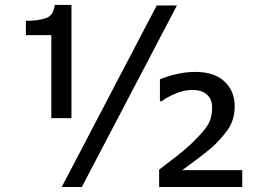

<svg xmlns="http://www.w3.org/2000/svg" viewBox="-20 -749 1040 769"><path d="M266.2 -275.9H185.6V-608.2H83.6V-665.6Q133.3 -665.6 164.1 -676.4Q194.9 -687.2 199 -729.2H266.2ZM688.7 -727.2 307.7 0H227.2L607.7 -727.2ZM950.3 0H617.4V-69.7Q655.4 -98.5 689.7 -125.1Q724.1 -151.8 745.6 -172.8Q797.4 -222.6 813.6 -250.8Q829.7 -279 829.7 -318.5Q829.7 -351.8 808.7 -370.3Q787.7 -388.7 750.3 -388.7Q716.9 -388.7 682.6 -374.1Q648.2 -359.5 627.7 -343.6H620.5V-431.3Q651.3 -444.1 688.7 -452.6Q726.2 -461 762.1 -461Q838.5 -461 879.2 -422.6Q920 -384.1 920 -324.1Q920 -268.7 892.3 -229.7Q864.6 -190.8 828.7 -158.5Q801 -134.9 768.7 -111Q736.4 -87.2 710.3 -67.7H950.3Z"/></svg>

Font: Myanmar Handwriting
Style: Regular
Weight: 400
Designer: Khon Soe Zaw Thu
Foundry: PaOh Unicode khonsoezawthu@gmail.com and @hotmail.com
Version: Version 1.30 November 9, 2016